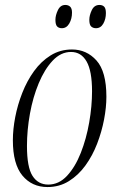

<svg xmlns="http://www.w3.org/2000/svg" viewBox="-20 -746 482 776"><path d="M172 10Q109 10 70.5 -36.5Q32 -83 32 -179Q32 -223 41.5 -272.5Q51 -322 70 -370.5Q89 -419 117.5 -458.5Q146 -498 184.5 -522Q223 -546 271 -546Q330 -546 370 -501.5Q410 -457 410 -355Q410 -312 400.5 -262.5Q391 -213 372.5 -165Q354 -117 325.5 -77.5Q297 -38 258.5 -14Q220 10 172 10ZM175 0Q218 0 251 -35.5Q284 -71 306.5 -128Q329 -185 340.5 -251Q352 -317 352 -377Q352 -459 330 -497.5Q308 -536 267 -536Q226 -536 193 -501Q160 -466 136.5 -409.5Q113 -353 101 -286.5Q89 -220 89 -156Q89 -70 111.5 -35Q134 0 175 0ZM368 -632Q356 -632 348.5 -639Q341 -646 341 -666Q341 -684 351 -705Q361 -726 382 -726Q394 -726 401 -719Q408 -712 408 -693Q408 -669 397.5 -650.5Q387 -632 368 -632ZM230 -632Q218 -632 211 -639Q204 -646 204 -666Q204 -684 214 -705Q224 -726 244 -726Q256 -726 263.5 -719Q271 -712 271 -695Q271 -670 260 -651Q249 -632 230 -632Z"/></svg>

Font: Noto Serif Display ExtraCondensed Light
Style: Italic
Weight: 300
Width: 2
Italic angle: -12°
Designer: Monotype Design Team
Foundry: Monotype Imaging Inc.
Version: Version 2.009